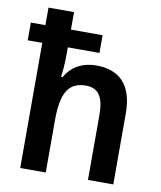

<svg xmlns="http://www.w3.org/2000/svg" viewBox="-85 -828 753 896"><g transform="rotate(10 292.0 -380.0)"><path d="M193 -760H72V-677H3V-593H72V0H193V-247C193 -372 222 -432 308 -432C367 -432 393 -392 393 -310V0H513V-337C513 -470 450 -533 339 -533C276 -533 223 -506 193 -452H186C189 -475 193 -516 193 -558V-593H343V-677H193Z"/></g></svg>

Font: Noto Sans Gurmukhi SemiCondensed SemiBold
Style: Regular
Weight: 600
Width: 4
Designer: Jelle Bosma - Monotype Design Team
Foundry: Monotype Imaging Inc.
Version: Version 2.004